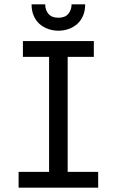

<svg xmlns="http://www.w3.org/2000/svg" viewBox="-20 -884 540 888"><path d="M414 -694V-621H293V-89H434V-16H66V-89H207V-621H86V-694ZM374 -864Q374 -834 364 -811Q354 -788 337 -773Q320 -758 297.5 -750Q275 -742 250 -742Q225 -742 202.5 -750Q180 -758 163 -773Q146 -788 136 -811Q126 -834 126 -864H189Q189 -838 204 -820Q219 -802 250 -802Q281 -802 296 -820Q311 -838 311 -864Z"/></svg>

Font: D2Coding ligature
Style: Regular
Weight: 400
Monospace: yes
Designer: Yong-Rak Park; Jeong-Hwan Yoon; Sang-Min Lee;
Foundry: NHN Corporation
Version: Version 1.3.2; Build 20180524